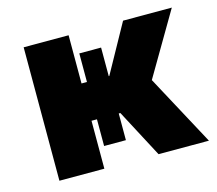

<svg xmlns="http://www.w3.org/2000/svg" viewBox="-77 -586 769 681"><g transform="rotate(-15 307.0 -245.0)"><path d="M62 0V-490H227V-313H247V-418H327V-313H329L427 -490H606L471 -260L611 0H426L333 -176H327V-78H247V-176H227V0Z"/></g></svg>

Font: Cantarell Extra Bold
Style: Regular
Weight: 800
Designer: Dave Crossland, Nikolaus Waxweiler, Florian Fecher, Jacques Le Bailly, Eben Sorkin, Alexei Vanyashin, Alexios Zavras, Em
Version: Version 0.303